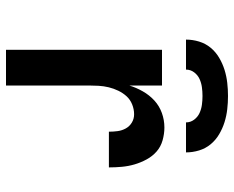

<svg xmlns="http://www.w3.org/2000/svg" viewBox="-90 -690 780 640"><g transform="rotate(90 300.0 -370.0)"><path d="M146 0V-520H265V-411Q272 -434 284.5 -456Q297 -478 315 -494.5Q333 -511 356.5 -519.5Q380 -528 405 -528Q426 -528 447.5 -522Q469 -516 485 -502Q501 -488 511.5 -468.5Q522 -449 528 -428.5Q534 -408 536 -386.5Q538 -365 538 -343H419Q419 -358 417 -372.5Q415 -387 408 -399.5Q401 -412 388.5 -419.5Q376 -427 361 -427Q344 -427 328 -420.5Q312 -414 301 -402Q290 -390 282.5 -374.5Q275 -359 271 -342.5Q267 -326 266 -309Q265 -292 265 -276V0ZM112 -600Q112 -622 118.5 -643.5Q125 -665 139 -682Q153 -699 172.5 -710.5Q192 -722 213 -728.5Q234 -735 256 -737.5Q278 -740 300 -740Q322 -740 344 -737.5Q366 -735 387 -728.5Q408 -722 427.5 -710.5Q447 -699 461 -682Q475 -665 481.5 -643.5Q488 -622 488 -600H388Q388 -615 379 -627Q370 -639 357 -645Q344 -651 329.5 -653Q315 -655 300 -655Q285 -655 270.5 -653Q256 -651 243 -645Q230 -639 221 -627Q212 -615 212 -600Z"/></g></svg>

Font: Iosevka Extended
Style: Bold
Weight: 700
Width: 7
Monospace: yes
Designer: Belleve Invis
Foundry: Belleve Invis
Version: Version 32.5.0; ttfautohint (v1.8.4)